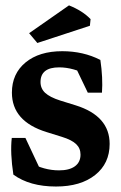

<svg xmlns="http://www.w3.org/2000/svg" viewBox="-20 -680 447 708"><path d="M186.5 7.8Q89.8 7.8 29.3 -36.1Q17.1 -115.7 23.4 -171.4H73.7L131.3 -48.8L89.4 -81.5Q142.1 -51.8 197.8 -51.8Q235.8 -51.8 256.3 -66.9Q276.9 -82 276.9 -109.9Q276.9 -133.3 260.7 -148.7Q244.6 -164.1 208.5 -175.3L151.9 -192.9Q23.9 -232.4 23.9 -338.4Q23.9 -408.2 74.2 -449.7Q124.5 -491.2 209.5 -491.2Q287.1 -491.2 350.1 -459Q359.9 -392.6 356 -338.4H303.7L255.9 -438L306.6 -401.9Q249.5 -431.6 198.2 -431.6Q129.4 -431.6 129.4 -377.4Q129.4 -353.5 146.7 -337.4Q164.1 -321.3 202.6 -309.1L259.3 -291.5Q384.3 -252.4 384.3 -149.4Q384.3 -77.1 330.8 -34.7Q277.3 7.8 186.5 7.8ZM117.7 -521.5 87.4 -557.6 234.4 -660.2Q284.7 -640.1 314 -609.4L311.5 -585Z"/></svg>

Font: Markazi Text
Style: Regular
Weight: 400
Designer: Borna Izadpanah (Arabic designer), Fiona Ross (Arabic design director) and Florian Runge (Latin designer)
Foundry: Borna Izadpanah and Florian Runge
Version: Version 1.000